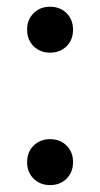

<svg xmlns="http://www.w3.org/2000/svg" viewBox="-20 -522 290 556"><path d="M125 14Q96.2 14 77.4 -4.6Q58.5 -23.2 58.5 -52.5Q58.5 -81.8 77.4 -100.4Q96.2 -119 125 -119Q154 -119 172.8 -100.4Q191.5 -81.8 191.5 -52.5Q191.5 -23.2 172.8 -4.6Q154 14 125 14ZM125 -369.5Q96.2 -369.5 77.4 -388.1Q58.5 -406.8 58.5 -436Q58.5 -465.2 77.4 -483.9Q96.2 -502.5 125 -502.5Q154 -502.5 172.8 -483.9Q191.5 -465.2 191.5 -436Q191.5 -406.8 172.8 -388.1Q154 -369.5 125 -369.5Z"/></svg>

Font: Space Grotesk Variable Light
Style: Regular
Weight: 300
Designer: Florian Karsten
Foundry: Florian Karsten
Version: Version 2.000